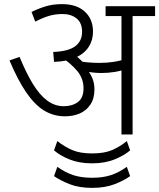

<svg xmlns="http://www.w3.org/2000/svg" viewBox="-20 -652 772 931"><path d="M623 -574V0H569V-574H492V-622H732V-574ZM281 -632Q352 -632 391.5 -595.5Q431 -559 431 -498Q431 -457 410 -424.5Q389 -392 347 -373Q305 -354 242 -352L238 -400Q312 -403 345 -428Q378 -453 378 -498Q378 -541 351.5 -562.5Q325 -584 283 -584Q247 -584 216 -574.5Q185 -565 151 -547L133 -594Q165 -610 200.5 -621Q236 -632 281 -632ZM438 -219Q438 -174 418 -144.5Q398 -115 366 -101.5Q334 -88 295 -88Q241 -88 195.5 -115Q150 -142 108.5 -202Q67 -262 26 -359L75 -376Q106 -300 138.5 -246.5Q171 -193 208 -165Q245 -137 289 -137Q330 -137 357.5 -157Q385 -177 385 -224Q385 -272 353.5 -309Q322 -346 275 -377L316 -384H345Q358 -374 372 -360.5Q386 -347 396 -333L399 -319Q417 -298 427.5 -273.5Q438 -249 438 -219ZM462 -347Q498 -347 531 -352Q564 -357 602 -370V-321Q567 -308 535.5 -303Q504 -298 471 -298Q454 -298 434 -300Q414 -302 397 -305.5Q380 -309 370 -313L334 -351L337 -361Q368 -353 400.5 -350Q433 -347 462 -347ZM427 140Q364 140 317 121Q270 102 242 77L258 32Q292 59 330 75.5Q368 92 427 92Q486 92 524 75.5Q562 59 595 32L611 77Q584 101 536.5 120.5Q489 140 427 140ZM427 259Q363 259 317.5 241Q272 223 242 202L258 157Q296 184 334.5 197Q373 210 427 210Q480 210 518.5 197Q557 184 595 157L611 202Q582 223 536 241Q490 259 427 259Z"/></svg>

Font: Noto Sans Devanagari Light
Style: Regular
Weight: 300
Version: Version 2.003